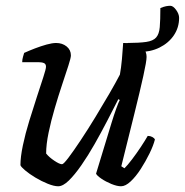

<svg xmlns="http://www.w3.org/2000/svg" viewBox="-20 -650 645 670"><path d="M464.2 -468.4Q454.9 -468.4 444 -470.5Q433.2 -472.7 423.6 -477.5L424.6 -500Q466.4 -500.2 490.3 -503.7Q514.2 -507.2 524.8 -519.1Q535.4 -531 537.5 -555.4Q539.6 -579.8 539.6 -621.8Q551.4 -626.8 559.5 -628.3Q567.6 -629.8 574.2 -629.8Q584.3 -629.8 594.7 -615.3Q605 -600.8 605 -587.8Q605 -554 586.7 -526.8Q568.3 -499.7 536.6 -484Q505 -468.4 464.2 -468.4ZM183 0Q168.4 0 146.6 -8.8Q124.9 -17.5 103.6 -30.3Q82.3 -43.1 67.8 -55.4Q53.3 -67.6 51.3 -73.6Q51.3 -102.2 59.9 -143.1Q68.5 -184 82.2 -228.4Q95.8 -272.9 109 -312.9Q122.2 -353 131.3 -381.2Q140.5 -409.4 140.5 -417Q140.5 -426.8 133.3 -429.9Q126.1 -433 114.4 -433H57.5Q57.5 -442.4 60.3 -451.8Q63 -461.1 64.3 -465.4Q81.1 -473 102 -481.1Q123 -489.1 142.7 -494.6Q162.5 -500 175.8 -500Q197.4 -500 212.4 -488Q227.4 -475.9 227.4 -456.6Q227.4 -448 218.6 -420.9Q209.9 -393.7 196.8 -354.7Q183.7 -315.6 171 -272.1Q158.2 -228.6 149.6 -187.3Q141 -146 141 -114.2Q151.7 -101 169.8 -89Q187.9 -76.9 196.5 -76.9Q201.7 -76.9 219.3 -100.2Q236.9 -123.5 261.6 -160.7Q286.4 -198 312.6 -241Q338.8 -284 361.8 -323.6Q384.7 -363.1 398.4 -389.7Q402.6 -412.3 405.5 -443.5Q408.3 -474.6 409.8 -500Q436 -500 454.2 -495.1Q472.5 -490.1 482 -479.2Q491.5 -468.3 491.5 -451.3Q491.5 -436.1 480.1 -384.7Q468.8 -333.2 448.9 -253.2Q429.1 -173.1 403.3 -69.8L414.3 -62.8Q424.9 -73.1 440.4 -93.5Q455.9 -113.8 471.1 -136.7Q486.3 -159.6 495.5 -175.8Q504.3 -175.8 511.4 -172Q518.4 -168.2 520.6 -163.2Q515.2 -142 501.7 -114.4Q488.2 -86.8 471.2 -60.4Q454.2 -34 436 -17Q417.9 0 402.3 0Q388.5 0 368.7 -8Q349 -16.1 333.6 -26.6Q318.2 -37.2 315.2 -44L369.3 -221.6Q377.7 -249 385.6 -270.9Q393.5 -292.9 398 -301L393 -304Q375.7 -270 354.5 -229Q333.3 -188 310.3 -147.5Q287.3 -107 264 -73.5Q240.7 -40 220.2 -20Q199.7 0 183 0Z"/></svg>

Font: Texturina Medium
Style: Italic
Weight: 500
Italic angle: -11°
Designer: Guillermo Torres Carreño
Foundry: Omnibus-Type
Version: Version 1.002